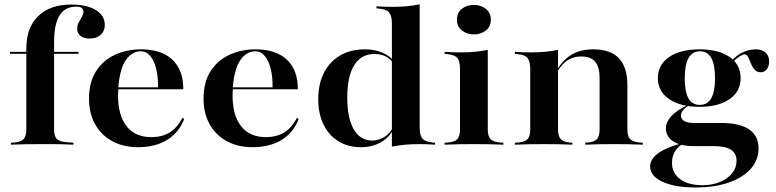

<svg xmlns="http://www.w3.org/2000/svg" viewBox="-20 -651 3490 864"><path d="M25 -408.9V-417.7H333.1V-408.9ZM161.3 -2.4Q125.8 -2.4 96.8 -2Q67.7 -1.6 29 0V-8.9L42.7 -9.7Q74.2 -12.1 86.3 -25Q98.4 -37.9 98.4 -69.4V-208.9H223.4V-69.4Q223.4 -48.4 229 -35.9Q234.7 -23.4 248.4 -17.7Q262.1 -12.1 286.3 -10.5L310.5 -8.9V0Q281.5 -1.6 257.7 -2Q233.9 -2.4 210.9 -2.4Q187.9 -2.4 161.3 -2.4ZM98.4 -208.9V-433.1Q98.4 -526.6 152 -578.6Q205.6 -630.6 300.8 -630.6Q370.2 -630.6 410.9 -606Q451.6 -581.5 451.6 -538.7Q451.6 -511.3 433.1 -494.4Q414.5 -477.4 383.1 -477.4Q357.3 -477.4 342.3 -489.5Q327.4 -501.6 327.4 -521.8Q327.4 -537.1 334.7 -550.4Q341.9 -563.7 348.8 -575.8Q355.6 -587.9 355.6 -597.6Q355.6 -621 323.4 -621Q272.6 -621 248 -581.9Q223.4 -542.7 223.4 -461.3V-208.9Z M601.6 11.3Q535.5 11.3 485.9 -15.3Q436.3 -41.9 408.5 -91.1Q380.6 -140.3 380.6 -207.3Q380.6 -280.6 411.7 -329.8Q442.7 -379 496.4 -404Q550 -429 616.1 -429Q672.6 -429 714.9 -409.7Q757.3 -390.3 781 -350.4Q804.8 -310.5 804.8 -249.2H471L469.4 -258.1H691.1Q691.9 -304 683.1 -340.7Q674.2 -377.4 656.5 -398.8Q638.7 -420.2 612.9 -420.2Q575 -420.2 547.2 -381.9Q519.4 -343.5 512.1 -256.5L512.9 -254.8Q512.1 -246.8 511.7 -238.3Q511.3 -229.8 511.3 -220.2Q511.3 -132.3 549.6 -83.1Q587.9 -33.9 661.3 -33.9Q708.1 -33.9 742.7 -54.4Q777.4 -75 800.8 -121L808.9 -115.3Q783.9 -52.4 730.6 -20.6Q677.4 11.3 601.6 11.3Z M1116.9 11.3Q1050.8 11.3 1001.2 -15.3Q951.6 -41.9 923.8 -91.1Q896 -140.3 896 -207.3Q896 -280.6 927 -329.8Q958.1 -379 1011.7 -404Q1065.3 -429 1131.5 -429Q1187.9 -429 1230.2 -409.7Q1272.6 -390.3 1296.4 -350.4Q1320.2 -310.5 1320.2 -249.2H986.3L984.7 -258.1H1206.5Q1207.3 -304 1198.4 -340.7Q1189.5 -377.4 1171.8 -398.8Q1154 -420.2 1128.2 -420.2Q1090.3 -420.2 1062.5 -381.9Q1034.7 -343.5 1027.4 -256.5L1028.2 -254.8Q1027.4 -246.8 1027 -238.3Q1026.6 -229.8 1026.6 -220.2Q1026.6 -132.3 1064.9 -83.1Q1103.2 -33.9 1176.6 -33.9Q1223.4 -33.9 1258.1 -54.4Q1292.7 -75 1316.1 -121L1324.2 -115.3Q1299.2 -52.4 1246 -20.6Q1192.7 11.3 1116.9 11.3Z M1604 11.3Q1546 11.3 1502.8 -15.3Q1459.7 -41.9 1435.9 -90.7Q1412.1 -139.5 1412.1 -204Q1412.1 -273.4 1437.9 -323.8Q1463.7 -374.2 1510.9 -401.6Q1558.1 -429 1623.4 -429Q1666.9 -429 1702 -413.3Q1737.1 -397.6 1750.8 -376.6L1748.4 -366.9Q1737.9 -385.5 1716.1 -396.8Q1694.4 -408.1 1665.3 -408.1Q1605.6 -408.1 1574.2 -358.1Q1542.7 -308.1 1542.7 -212.1Q1542.7 -118.5 1572.2 -68.5Q1601.6 -18.5 1655.6 -18.5Q1683.1 -18.5 1709.3 -34.3Q1735.5 -50 1754 -86.3L1756.5 -79Q1733.1 -32.3 1693.5 -10.5Q1654 11.3 1604 11.3ZM1743.5 0V-208.9H1868.5V-77.4Q1868.5 -41.9 1881 -27.4Q1893.5 -12.9 1925.8 -9.7L1937.9 -8.9V0Q1914.5 -1.6 1899.2 -2Q1883.9 -2.4 1864.5 -2.4Q1829.8 -2.4 1800.4 0.4Q1771 3.2 1743.5 8.9ZM1743.5 -208.9V-545.2Q1743.5 -579.8 1731 -594.8Q1718.5 -609.7 1686.3 -612.1L1674.2 -613.7V-622.6Q1697.6 -621 1712.9 -620.6Q1728.2 -620.2 1748.4 -620.2Q1783.1 -620.2 1812.1 -623Q1841.1 -625.8 1868.5 -631.5V-622.6V-208.9Z M2050 -208.9V-340.3Q2050 -375 2037.9 -389.9Q2025.8 -404.8 1992.7 -407.3L1980.6 -408.9V-417.7Q2004.8 -416.1 2020.2 -415.7Q2035.5 -415.3 2054.8 -415.3Q2089.5 -415.3 2118.5 -418.1Q2147.6 -421 2175 -426.6V-417.7V-208.9ZM2112.9 -2.4Q2077.4 -2.4 2048.8 -2Q2020.2 -1.6 1980.6 0V-8.9L1995.2 -9.7Q2025.8 -12.1 2037.9 -25Q2050 -37.9 2050 -69.4V-208.9H2175V-69.4Q2175 -37.9 2187.5 -25Q2200 -12.1 2230.6 -9.7L2245.2 -8.9V0Q2206.5 -1.6 2177.4 -2Q2148.4 -2.4 2112.9 -2.4ZM2112.9 -496Q2082.3 -496 2059.3 -513.3Q2036.3 -530.6 2036.3 -562.1Q2036.3 -594.4 2058.9 -611.7Q2081.5 -629 2112.1 -629Q2142.7 -629 2165.7 -611.7Q2188.7 -594.4 2188.7 -562.1Q2188.7 -530.6 2165.7 -513.3Q2142.7 -496 2112.9 -496Z M2429 -2.4Q2393.5 -2.4 2364.9 -2Q2336.3 -1.6 2296.8 0V-8.9L2311.3 -9.7Q2341.9 -12.1 2354 -25Q2366.1 -37.9 2366.1 -69.4V-208.9H2491.1V-69.4Q2491.1 -37.9 2503.2 -25Q2515.3 -12.1 2544.4 -9.7L2555.6 -8.9V0Q2518.5 -1.6 2490.7 -2Q2462.9 -2.4 2429 -2.4ZM2366.1 -208.9V-340.3Q2366.1 -375 2354 -389.9Q2341.9 -404.8 2308.9 -407.3L2296.8 -408.9V-417.7Q2321 -416.1 2336.3 -415.7Q2351.6 -415.3 2371 -415.3Q2405.6 -415.3 2434.7 -418.1Q2463.7 -421 2491.1 -426.6V-417.7V-208.9ZM2678.2 -208.9V-298.4Q2678.2 -349.2 2658.5 -373Q2638.7 -396.8 2595.2 -396.8Q2554.8 -396.8 2525.4 -373.4Q2496 -350 2471 -297.6L2468.5 -303.2Q2499.2 -368.5 2542.3 -398.8Q2585.5 -429 2649.2 -429Q2727.4 -429 2765.3 -388.7Q2803.2 -348.4 2803.2 -266.9V-208.9ZM2741.1 -2.4Q2706.5 -2.4 2679 -2Q2651.6 -1.6 2613.7 0V-8.9L2625 -9.7Q2654.8 -12.1 2666.5 -25Q2678.2 -37.9 2678.2 -69.4V-208.9H2803.2V-69.4Q2803.2 -37.9 2815.7 -25Q2828.2 -12.1 2858.9 -9.7L2872.6 -8.9V0Q2834.7 -1.6 2805.6 -2Q2776.6 -2.4 2741.1 -2.4Z M3109.7 192.7Q3016.9 192.7 2961.3 166.9Q2905.6 141.1 2905.6 98.4Q2905.6 65.3 2941.1 39.1Q2976.6 12.9 3042.7 -4.8L3050 -1.6Q3028.2 10.5 3016.1 32.7Q3004 54.8 3004 81.5Q3004 128.2 3040.7 155.2Q3077.4 182.3 3141.1 182.3Q3186.3 182.3 3220.6 167.7Q3254.8 153.2 3274.6 128.6Q3294.4 104 3294.4 71.8Q3294.4 38.7 3269 22.6Q3243.5 6.5 3191.9 6.5H3099.2Q3042.7 6.5 3009.7 -14.9Q2976.6 -36.3 2976.6 -73.4Q2976.6 -101.6 2999.6 -127Q3022.6 -152.4 3069.4 -175.8L3077.4 -175Q3059.7 -163.7 3052 -152.8Q3044.4 -141.9 3044.4 -130.6Q3044.4 -114.5 3059.7 -106Q3075 -97.6 3104 -97.6H3226.6Q3308.9 -97.6 3351.2 -68.5Q3393.5 -39.5 3393.5 16.9Q3393.5 69.4 3358.1 108.9Q3322.6 148.4 3258.9 170.6Q3195.2 192.7 3109.7 192.7ZM3128.2 -170.2Q3042.7 -170.2 2991.5 -204.8Q2940.3 -239.5 2940.3 -299.2Q2940.3 -359.7 2991.1 -394.4Q3041.9 -429 3127.4 -429Q3212.9 -429 3262.9 -394.8Q3312.9 -360.5 3312.9 -299.2Q3312.9 -239.5 3262.9 -204.8Q3212.9 -170.2 3128.2 -170.2ZM3129 -179Q3163.7 -179 3180.6 -208.9Q3197.6 -238.7 3197.6 -299.2Q3197.6 -360.5 3180.6 -390.3Q3163.7 -420.2 3129.8 -420.2Q3096 -420.2 3078.6 -390.3Q3061.3 -360.5 3061.3 -299.2Q3061.3 -238.7 3077.8 -208.9Q3094.4 -179 3129 -179ZM3403.2 -325.8Q3385.5 -325.8 3375 -338.3Q3364.5 -350.8 3358.5 -366.5Q3352.4 -382.3 3346.4 -394.4Q3340.3 -406.5 3330.6 -406.5Q3325 -406.5 3312.9 -400Q3300.8 -393.5 3288.3 -381.9Q3275.8 -370.2 3267.7 -351.6L3262.9 -358.9Q3276.6 -389.5 3310.5 -409.3Q3344.4 -429 3381.5 -429Q3408.9 -429 3425 -414.5Q3441.1 -400 3441.1 -374.2Q3441.1 -353.2 3430.6 -339.5Q3420.2 -325.8 3403.2 -325.8Z"/></svg>

Font: Playfair 144pt SemiExpanded ExtraBold
Style: Regular
Weight: 800
Width: 6
Designer: Claus Eggers Sørensen
Foundry: Claus Eggers Sørensen
Version: Version 2.203